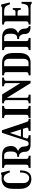

<svg xmlns="http://www.w3.org/2000/svg" viewBox="1490 -2090 621 3641"><g transform="rotate(-90 1800.5 -269.5)"><path d="M238 -550Q274 -550 290 -547Q306 -544 313 -560H347L388 -399L354 -390Q336 -437 320 -463Q304 -489 284.5 -499.5Q265 -510 237 -510Q200 -510 175 -479.5Q150 -449 150 -404V-131Q150 -85 176.5 -56Q203 -27 246 -27Q292 -27 320.5 -71Q349 -115 349 -184V-200H390V-199Q390 -90 349.5 -37.5Q309 15 225 15Q139 15 89.5 -42Q40 -99 40 -199V-336Q40 -550 238 -550Z M438 -37Q470 -37 484 -47Q498 -57 498 -80V-460Q498 -483 484 -493Q470 -503 438 -503V-540H674Q766 -540 809 -498Q852 -456 852 -367Q852 -324 830 -292.5Q808 -261 760 -237Q844 -202 844 -112Q844 -81 856.5 -59Q869 -37 887 -37H893V0H884Q811 0 776.5 -27Q742 -54 742 -112Q742 -155 720 -186.5Q698 -218 669 -218H648V-255H674Q707 -255 727 -282Q747 -309 747 -353V-404Q747 -448 727 -474.5Q707 -501 674 -501H608V-80Q608 -57 622 -47Q636 -37 668 -37V0H438Z M997 -81Q990 -61 1006.5 -49Q1023 -37 1057 -37V0H890V-37Q917 -37 931 -47Q945 -57 952 -81L1102 -544H1150L1306 -79Q1315 -53 1326 -45Q1337 -37 1368 -37V0H1138V-37Q1212 -37 1199 -78L1178 -145H1018ZM1031 -183H1166L1100 -393Z M1384 -37Q1416 -37 1430 -47Q1444 -57 1444 -80V-460Q1444 -483 1430 -493Q1416 -503 1384 -503V-540H1614V-503Q1582 -503 1568 -493Q1554 -483 1554 -460V-80Q1554 -57 1568 -47Q1582 -37 1614 -37V0H1384Z M1722 -80V-460Q1722 -483 1708 -493Q1694 -503 1662 -503V-540H1830L2045 -194V-460Q2045 -484 2032 -493.5Q2019 -503 1985 -503V-540H2149V-503Q2115 -503 2102 -493.5Q2089 -484 2089 -460V0H2044L1766 -450V-80Q1766 -56 1779 -46.5Q1792 -37 1826 -37V0H1662V-37Q1696 -37 1709 -46.5Q1722 -56 1722 -80Z M2193 -37Q2225 -37 2239 -47Q2253 -57 2253 -80V-460Q2253 -483 2239 -493Q2225 -503 2193 -503V-540H2431Q2526 -540 2571 -488Q2616 -436 2616 -326V-214Q2616 0 2431 0H2193ZM2431 -501H2365V-39H2431Q2465 -39 2485.5 -65.5Q2506 -92 2506 -136V-404Q2506 -448 2485.5 -474.5Q2465 -501 2431 -501Z M2672 -37Q2704 -37 2718 -47Q2732 -57 2732 -80V-460Q2732 -483 2718 -493Q2704 -503 2672 -503V-540H2908Q3000 -540 3043 -498Q3086 -456 3086 -367Q3086 -324 3064 -292.5Q3042 -261 2994 -237Q3078 -202 3078 -112Q3078 -81 3090.5 -59Q3103 -37 3121 -37H3127V0H3118Q3045 0 3010.5 -27Q2976 -54 2976 -112Q2976 -155 2954 -186.5Q2932 -218 2903 -218H2882V-255H2908Q2941 -255 2961 -282Q2981 -309 2981 -353V-404Q2981 -448 2961 -474.5Q2941 -501 2908 -501H2842V-80Q2842 -57 2856 -47Q2870 -37 2902 -37V0H2672Z M3156 -37Q3188 -37 3202 -47Q3216 -57 3216 -80V-460Q3216 -483 3202 -493Q3188 -503 3156 -503V-540H3452Q3478 -540 3489 -544.5Q3500 -549 3501 -559H3534L3575 -397L3542 -388Q3524 -436 3507.5 -460.5Q3491 -485 3465.5 -493Q3440 -501 3396 -501H3325V-286H3397Q3436 -286 3436 -338H3468V-186H3436Q3436 -247 3397 -247H3325V-39H3429Q3474 -39 3498.5 -49Q3523 -59 3534.5 -87.5Q3546 -116 3552 -171H3585V21H3551Q3547 9 3532 4.5Q3517 0 3482 0H3156Z"/></g></svg>

Font: Girassol
Style: Regular
Weight: 400
Width: 3
Designer: Liam Spradlin
Version: Version 1.004